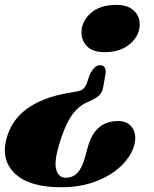

<svg xmlns="http://www.w3.org/2000/svg" viewBox="-49 -542 632 786"><path d="M374 -189Q372 -170 361.8 -157Q351.5 -144 328.5 -133L302.5 -121Q266 -103 239.8 -62.2Q213.5 -21.5 190.5 58.5Q172 123.5 181.8 154.5Q191.5 185.5 219.5 185.5Q249 185.5 267.2 166.5Q285.5 147.5 297 108L312 54.5Q342 -46.5 434.5 -46.5Q474.5 -46.5 493.2 -18.2Q512 10 500 53.5Q488 97 448 136.2Q408 175.5 344.8 200Q281.5 224.5 200 224.5Q71.5 224.5 12.8 169Q-46 113.5 -22.5 26Q-2.5 -50.5 61.5 -96.8Q125.5 -143 227.5 -161L263 -167Q284 -170.5 292.5 -178.8Q301 -187 306.5 -201.5L320 -240.5Q331 -259.5 340 -267.2Q349 -275 361 -275Q386 -275 383.5 -241.5ZM427 -522Q473 -522 498 -499.5Q523 -477 523 -442.5Q523 -397 484 -362.8Q445 -328.5 378.5 -328.5Q331 -328.5 307.8 -352Q284.5 -375.5 284.5 -410Q284.5 -453.5 322 -487.8Q359.5 -522 427 -522Z"/></svg>

Font: Fraunces 72pt S000 Black
Style: Italic
Weight: 900
Italic angle: -16°
Version: Version 1.000; ttfautohint (v1.8.3)